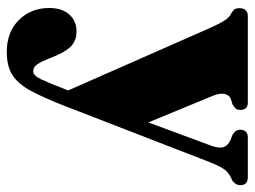

<svg xmlns="http://www.w3.org/2000/svg" viewBox="-110 -378 733 552"><g transform="rotate(90 256.0 -101.5)"><path d="M234.5 81 239.5 68.5 60 -339Q48.5 -365 39 -380.2Q29.5 -395.5 17 -401Q8 -406.5 5.5 -411.2Q3 -416 3 -423.5Q3 -448 26 -448H274Q295.5 -448 295.5 -426Q295.5 -417.5 291.2 -413Q287 -408.5 279.5 -404L263.5 -399Q252.5 -394 249.5 -381Q246.5 -368 255.5 -346L331.5 -162L398.5 -343Q406.5 -365.5 402.5 -378Q398.5 -390.5 382.5 -398L367 -404Q352.5 -412.5 352.5 -426Q352.5 -448 375.5 -448H488.5Q512 -448 512 -426Q512 -413.5 499 -403.5Q478.5 -395.5 468.8 -383.5Q459 -371.5 446 -339.5L284.5 77.5Q261 137.5 241.5 174.2Q222 211 196.5 228Q171 245 129 245Q71.5 245 37 210.2Q2.5 175.5 2.5 123Q2.5 86.5 21 65.5Q39.5 44.5 70 44.5Q93 44.5 109 57.2Q125 70 139.5 103.5L150.5 130Q157.5 147.5 165 158.2Q172.5 169 184.5 169Q197 169 208 145.2Q219 121.5 234.5 81Z"/></g></svg>

Font: Fraunces 144pt S050 Black
Style: Regular
Weight: 900
Version: Version 1.000; ttfautohint (v1.8.3)